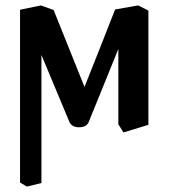

<svg xmlns="http://www.w3.org/2000/svg" viewBox="-20 -466 638 709"><path d="M417 -7 436 23 528 -5V-427L490 -446L405 -431C368 -335 330 -241 292 -145L178 -429L131 -446L54 -430V208L79 223L133 210V-263L237 -14C244 -2 255 4 271 4C290 4 301 -2 307 -14L417 -285Z"/></svg>

Font: Libertinus Serif
Style: Bold
Weight: 700
Designer: Philipp H. Poll, Khaled Hosny
Foundry: Caleb Maclennan
Version: Version 7.050;RELEASE